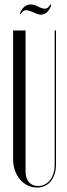

<svg xmlns="http://www.w3.org/2000/svg" viewBox="-20 -836 303 864"><path d="M95 -699V-65Q95 -34 110 -16.5Q125 1 151 1Q184 1 205 -25.5Q226 -52 226 -95V-699H232V-96Q232 -50 209 -21Q186 8 146 8Q124 8 104.5 -1.5Q85 -11 70.5 -28Q56 -45 47.5 -68Q39 -91 39 -118V-699ZM74 -772 69 -775Q86 -816 118 -816Q123 -816 128.5 -815Q134 -814 139 -812L163 -801Q173 -797 183 -797Q197 -797 206 -816L211 -813Q195 -770 164 -770Q158 -770 151.5 -772Q145 -774 140 -776L124 -783Q108 -790 97 -790Q82 -790 74 -772Z"/></svg>

Font: Moniqa Cond Display
Style: Regular
Weight: 400
Width: 3
Designer: Rajesh Rajput
Foundry: Rajesh Rajput
Version: Version 1.000